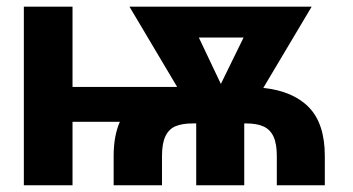

<svg xmlns="http://www.w3.org/2000/svg" viewBox="-20 -550 1047 570"><path d="M195.3 -292H505.9L364.3 -530.3H905.3L761.7 -289.1Q851.1 -279.3 897.7 -230.7Q944.3 -182.1 944.3 -86.9V0H801.8V-86.9Q801.8 -123 792.2 -144Q782.7 -165 762.9 -174.3Q743.2 -183.6 710 -183.6H705.1V0H562.5V-183.6H552.7Q521 -183.6 501.2 -175.3Q481.4 -167 471.2 -145.8Q460.9 -124.5 460.9 -86.9V0H317.4V-86.9Q317.4 -147 335.9 -188.5H195.3V0H50.8V-530.3H195.3ZM635.7 -300.8 703.1 -438.5H570.3Z"/></svg>

Font: Pretendard JP
Style: Bold
Weight: 700
Designer: Base glyphs from Inter by Rasmus Andersson; Hangeul glyphs from Noto Sans CJK(Source Han Sans) by Jang Soo-young and Kan
Foundry: Kil Hyung-jin
Version: Version 1.309